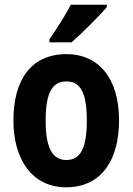

<svg xmlns="http://www.w3.org/2000/svg" viewBox="-20 -786 564 816"><path d="M434 -756V-766H281C258 -721 223 -667 190 -619V-606H284C331 -647 404 -720 434 -756ZM486 -274C486 -456 397 -556 263 -556C111 -556 37 -445 37 -274C37 -111 115 10 261 10C416 10 486 -113 486 -274ZM174 -273C174 -388 200 -440 262 -440C324 -440 349 -388 349 -274C349 -160 324 -106 262 -106C201 -106 174 -161 174 -273Z"/></svg>

Font: Noto Sans Sinhala Condensed
Style: Bold
Weight: 700
Width: 3
Designer: Jelle Bosma - Monotype Design Team
Foundry: Monotype Imaging Inc.
Version: Version 2.006